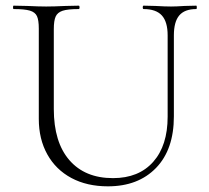

<svg xmlns="http://www.w3.org/2000/svg" viewBox="-20 -645 737 678"><path d="M487 -613Q484 -613 484 -619Q484 -625 487 -625L529 -624Q563 -622 584 -622Q602 -622 632 -624L673 -625Q675 -625 675 -619Q675 -613 673 -613Q632 -613 613 -590.5Q594 -568 594 -520V-234Q594 -117 531 -52Q468 13 361 13Q287 13 232 -16.5Q177 -46 147 -100Q117 -154 117 -225V-544Q117 -574 110.5 -588Q104 -602 85.5 -607.5Q67 -613 28 -613Q26 -613 26 -619Q26 -625 28 -625L76 -624Q118 -622 143 -622Q170 -622 212 -624L258 -625Q261 -625 261 -619Q261 -613 258 -613Q219 -613 201 -607Q183 -601 176.5 -586.5Q170 -572 170 -542V-260Q170 -143 225 -79.5Q280 -16 379 -16Q470 -16 521 -73.5Q572 -131 572 -233V-520Q572 -568 551.5 -590.5Q531 -613 487 -613Z"/></svg>

Font: Cormorant Garamond Light
Style: Regular
Weight: 300
Designer: Christian Thalmann (Catharsis Fonts)
Version: Version 3.000